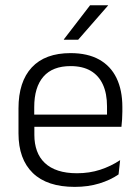

<svg xmlns="http://www.w3.org/2000/svg" viewBox="-20 -702 532 732"><path d="M265 10.5Q159.5 10.5 105 -42.5Q50.5 -95.5 50.5 -193.5V-288.5Q50.5 -390.5 101.2 -445Q152 -499.5 249 -499.5Q314 -499.5 358 -475Q402 -450.5 424.2 -404.5Q446.5 -358.5 446.5 -294V-276.5Q446.5 -262 445.5 -247.5Q444.5 -233 443 -218.5H387Q388 -240.5 388 -260.2Q388 -280 388 -296.5Q388 -345.5 372.2 -379.8Q356.5 -414 325.8 -432Q295 -450 249 -450Q180.5 -450 145.5 -409.8Q110.5 -369.5 110.5 -293.5V-246L111 -238V-187.5Q111 -154 120.8 -127Q130.5 -100 150.8 -80.8Q171 -61.5 201.8 -51.5Q232.5 -41.5 273.5 -41.5Q321 -41.5 361.8 -54.8Q402.5 -68 438 -91.5L432 -37Q401 -15.5 358.5 -2.5Q316 10.5 265 10.5ZM82 -218.5V-265H429.5V-218.5ZM323.5 -682H392V-681L278 -550.5H223.5V-552Z"/></svg>

Font: Anek Latin Light
Style: Regular
Weight: 300
Designer: Yesha Goshar
Foundry: Ek Type
Version: Version 1.003